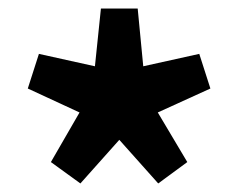

<svg xmlns="http://www.w3.org/2000/svg" viewBox="-20 -832 558 449"><path d="M168 -403 99 -453 166 -569 45 -625 71 -706 202 -677 216 -812H302L315 -677L446 -706L472 -625L349 -569L418 -453L350 -403L259 -505Z"/></svg>

Font: Noto Sans JP Thin ExtraBold
Style: Regular
Weight: 800
Version: Version 2.004-H2;hotconv 1.0.118;makeotfexe 2.5.65603